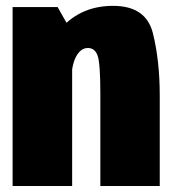

<svg xmlns="http://www.w3.org/2000/svg" viewBox="-20 -620 582 640"><path d="M22 0H220.5V-511L172 -596.5H22ZM314.5 0H512.5V-301.5Q512.5 -417 489.8 -508.8Q467 -600.5 357 -600.5Q252 -600.5 185.8 -528.2Q119.5 -456 119.5 -361L217 -338Q217 -398.5 232.5 -429.2Q248 -460 273 -460Q296 -460 305.2 -435Q314.5 -410 314.5 -306Z"/></svg>

Font: Anybody Condensed Black
Style: Regular
Weight: 900
Width: 3
Designer: Tyler Finck
Foundry: Etcetera Type Company
Version: Version 1.113;gftools[0.9.25]